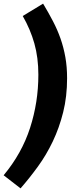

<svg xmlns="http://www.w3.org/2000/svg" viewBox="-47 -878 392 1056"><path d="M-27 86Q73 -34 118.5 -175Q164 -316 164 -467Q164 -561 142 -639Q120 -717 78 -790L190 -858Q220 -808 244.5 -761Q269 -714 286 -665.5Q303 -617 312.5 -563.5Q322 -510 322 -448Q322 -347 300.5 -261Q279 -175 243.5 -100.5Q208 -26 161.5 38Q115 102 66 158Z"/></svg>

Font: Qjlgwqiwhsfqbnnlvksmvfsycuq
Style: Regular
Weight: 700
Italic angle: -8°
Designer: Carrois Corporate & Edenspiekermann
Foundry: Carrois Corporate GbR & Edenspiekermann AG
Version: Version 2.001